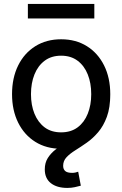

<svg xmlns="http://www.w3.org/2000/svg" viewBox="-20 -736 615 965"><path d="M287.1 11.7Q213.4 11.7 157.7 -22.9Q102.1 -57.6 71.3 -119.6Q40.5 -181.6 40.5 -262.7Q40.5 -344.7 71.3 -407Q102.1 -469.2 157.7 -503.9Q213.4 -538.6 287.1 -538.6Q361.3 -538.6 416.7 -503.9Q472.2 -469.2 503.2 -407Q534.2 -344.7 534.2 -262.7Q534.2 -181.6 503.2 -119.6Q472.2 -57.6 416.7 -22.9Q361.3 11.7 287.1 11.7ZM287.1 -70.8Q336.4 -70.8 370.1 -95.9Q403.8 -121.1 421.1 -164.6Q438.5 -208 438.5 -262.7Q438.5 -318.4 421.1 -361.8Q403.8 -405.3 370.1 -430.7Q336.4 -456.1 287.1 -456.1Q238.3 -456.1 204.6 -430.9Q170.9 -405.8 153.3 -362.1Q135.7 -318.4 135.7 -262.7Q135.7 -207.5 153.3 -164.3Q170.9 -121.1 204.3 -95.9Q237.8 -70.8 287.1 -70.8ZM318.4 208.5Q266.1 208.5 235.6 184.6Q205.1 160.6 205.1 115.2Q205.1 82.5 220 58.6Q234.9 34.7 259.5 15.4Q284.2 -3.9 314 -22.2Q343.8 -40.5 373 -61.3Q402.3 -82 427 -109.4Q451.7 -136.7 466.6 -174.1Q481.4 -211.4 481.4 -262.7H534.2Q534.2 -195.3 517.1 -148.9Q500 -102.5 473.1 -71.3Q446.3 -40 416 -18.8Q385.7 2.4 358.6 19.3Q331.5 36.1 314.5 54.2Q297.4 72.3 297.4 97.2Q297.4 114.3 307.6 123.5Q317.9 132.8 342.8 132.8Q351.6 132.8 359.1 131.1Q366.7 129.4 373 127L386.2 197.3Q372.6 201.2 355.5 204.8Q338.4 208.5 318.4 208.5ZM454.1 -716.3V-643.1H120.1V-716.3Z"/></svg>

Font: Inter Cardless Tabular
Style: Regular
Weight: 400
Designer: Rasmus Andersson
Foundry: rsms
Version: Version 4.000;git-4fc901f